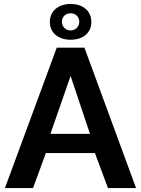

<svg xmlns="http://www.w3.org/2000/svg" viewBox="-20 -951 712 971"><path d="M337 -931C275 -931 232 -895 232 -840C232 -785 275 -750 337 -750C400 -750 442 -785 442 -840C442 -895 400 -931 337 -931ZM293 -841C293 -866 312 -884 337 -884C362 -884 381 -866 381 -841C381 -816 361 -797 337 -797C312 -797 293 -817 293 -841ZM267 -710 5 0H147L212 -177H460L526 0H668L407 -710ZM435 -274H235L337 -567Z"/></svg>

Font: FIGSv2-sans-serif
Style: Bold
Weight: 700
Designer: Matt McInerney, Pablo Impallari, Rodrigo Fuenzalida,Mirko Velimirovic
Foundry: Matt McInerney, Pablo Impallari, Rodrigo Fuenzalida
Version: Version 4.021;hotconv 1.0.109;makeotfexe 2.5.65596